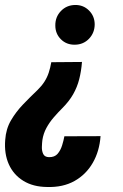

<svg xmlns="http://www.w3.org/2000/svg" viewBox="-35 -559 493 767"><path d="M169.9 -310.5 292.5 -311.5Q289.6 -274.4 281.5 -242.7Q273.4 -210.9 257.3 -182.6Q241.2 -154.3 214.4 -127.4Q196.8 -109.9 179.7 -90.1Q162.6 -70.3 150.4 -47.9Q138.2 -25.4 134.3 0.5Q132.8 12.2 132.3 28.1Q131.8 43.9 137.7 56.2Q143.6 68.4 160.6 68.8Q183.1 69.3 195.1 55.4Q207 41.5 213.1 21.7Q219.2 2 222.2 -14.6L366.7 -15.1Q362.3 45.4 335.4 91.8Q308.6 138.2 262.5 164.1Q216.3 189.9 153.3 188Q97.2 187.5 58.1 163.3Q19 139.2 0.2 97.2Q-18.6 55.2 -14.2 0Q-11.2 -43.9 8.8 -78.1Q28.8 -112.3 56.9 -141.6Q85 -170.9 114.7 -199.2Q131.3 -215.3 142.3 -232.4Q153.3 -249.5 159.7 -268.8Q166 -288.1 169.9 -310.5ZM343.3 -462.4Q343.3 -428.2 320.8 -404.5Q298.3 -380.9 264.2 -380.4Q230.5 -379.9 208.3 -402.1Q186 -424.3 186 -457Q185.5 -491.2 208.3 -514.9Q231 -538.6 265.1 -539.1Q297.9 -539.6 320.3 -517.3Q342.8 -495.1 343.3 -462.4Z"/></svg>

Font: Roboto Condensed ExtraBold
Style: Italic
Weight: 800
Italic angle: -12°
Designer: Christian Robertson
Foundry: Google
Version: Version 3.008; 2023